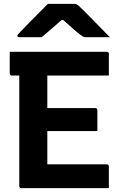

<svg xmlns="http://www.w3.org/2000/svg" viewBox="-20 -966 640 986"><path d="M90 0Q79 0 79 -11V-578H41Q30 -578 30 -589V-700H528Q539 -700 539 -689V-578H223V-411H469Q480 -411 480 -400V-293H223V-122H528Q539 -122 539 -111V0ZM226 -946H362Q369 -946 375 -943Q381 -940 394 -927Q405 -917 430 -891.5Q455 -866 486 -834.5Q517 -803 544 -775H424Q413 -775 408.5 -777Q404 -779 396 -785Q382 -795 360 -814Q338 -833 305 -863H296Q265 -835 240 -814Q215 -793 194 -775H80Q69 -775 69 -782Q69 -786 72.5 -790Q76 -794 90 -808Q107 -826 132 -851.5Q157 -877 182.5 -902.5Q208 -928 226 -946Z"/></svg>

Font: Recursive Mn Lnr St
Style: Bold
Weight: 700
Monospace: yes
Version: Version 1.079;hotconv 1.0.112;makeotfexe 2.5.65598; ttfautoh